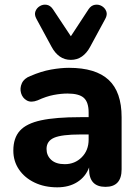

<svg xmlns="http://www.w3.org/2000/svg" viewBox="-20 -791 596 821"><path d="M283 -535Q256 -535 235.5 -549.5Q215 -564 201 -590L136 -710Q126 -728 131.5 -742.5Q137 -757 150.5 -765Q164 -773 179.5 -770.5Q195 -768 206 -752L283 -636L359 -752Q370 -768 386 -770.5Q402 -773 415.5 -765Q429 -757 434.5 -742.5Q440 -728 430 -710L365 -590Q351 -564 330.5 -549.5Q310 -535 283 -535ZM225 10Q170 10 127.5 -10.5Q85 -31 61 -66.5Q37 -102 37 -147Q37 -201 65 -232Q93 -263 155.5 -276.5Q218 -290 323 -290H359V-310Q359 -354 338.5 -372.5Q318 -391 269 -391Q241 -391 209.5 -385Q178 -379 141 -362Q113 -351 94.5 -361.5Q76 -372 70 -393Q64 -414 73.5 -435Q83 -456 110 -466Q156 -486 198 -493.5Q240 -501 275 -501Q389 -501 444.5 -449.5Q500 -398 500 -290V-67Q500 8 431 8Q361 8 361 -67V-75Q346 -35 310.5 -12.5Q275 10 225 10ZM359 -216H324Q244 -216 211.5 -202Q179 -188 179 -154Q179 -126 199 -107.5Q219 -89 257 -89Q300 -89 329.5 -118.5Q359 -148 359 -194Z"/></svg>

Font: Chiron GoRound TC
Style: Bold
Weight: 700
Designer: Ryoko NISHIZUKA 西塚涼子 (kana, bopomofo & ideographs); Paul D. Hunt (Latin, Greek & Cyrillic); Sandoll Communications 산돌커뮤니
Foundry: Adobe
Version: Version 1.000;hotconv 1.1.1;makeotfexe 2.6.0